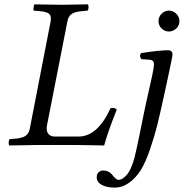

<svg xmlns="http://www.w3.org/2000/svg" viewBox="-20 -667 845 883"><path d="M754.4 -320.3 735.8 -233.9Q717.8 -150.9 703.9 -94.5Q689.9 -38.1 669.4 21.5Q648.9 81.1 627 116Q605 150.9 574 173.3Q543 195.8 506.8 195.8Q471.7 195.8 448.2 183.3Q424.8 170.9 424.8 147.9Q424.8 132.8 433.8 125Q442.9 117.2 454.1 117.2Q481 117.2 497.6 138.7Q514.2 160.2 524.9 160.2Q543 160.2 563.5 136.5Q584 112.8 599.1 56.2Q608.9 16.1 624.5 -61Q640.1 -138.2 647.9 -175.8L680.2 -320.8Q688 -357.9 688 -372.1Q688 -390.1 669.9 -392.1L629.9 -395Q618.7 -411.1 628.9 -422.9Q715.8 -436 752.9 -436Q773.4 -436 773.4 -415Q773.4 -408.2 754.4 -320.3ZM723.4 -535.9Q709 -549.8 709 -569.8Q709 -589.8 723.4 -604Q737.8 -618.2 756.8 -618.2Q775.9 -618.2 790.5 -604Q805.2 -589.8 805.2 -569.8Q805.2 -549.8 790.5 -535.9Q775.9 -522 756.8 -522Q737.8 -522 723.4 -535.9ZM117.2 -76.2 212.9 -568.8Q216.8 -591.8 207.5 -601.8Q198.2 -611.8 168.9 -615.2L134.8 -618.2Q132.8 -622.1 134.5 -633.1Q136.2 -644 138.2 -647Q226.1 -645 265.1 -645Q294.9 -645 384.8 -647Q387.7 -640.1 387 -630.6Q386.2 -621.1 382.8 -618.2L352.1 -615.2Q322.3 -612.3 308.1 -601.6Q293.9 -590.8 290 -568.8L195.8 -88.9Q194.3 -81.5 194.8 -75.7Q194.8 -58.6 204.6 -48.8Q214.4 -39.1 231.9 -39.1H341.8Q428.7 -39.1 488.8 -169.9Q505.9 -173.8 517.1 -163.1Q476.1 -61 459 2Q371.1 0 345.2 0H142.1Q112.3 0 22 2Q19 -4.9 20 -14.4Q21 -23.9 23.9 -26.9L55.2 -29.8Q85 -32.7 99.1 -43.5Q113.3 -54.2 117.2 -76.2Z"/></svg>

Font: Linux Libertine
Style: Italic
Weight: 400
Italic angle: -12°
Designer: Philipp H. Poll
Foundry: Philipp H. Poll
Version: Version 5.1.6 ; ttfautohint (v0.9)